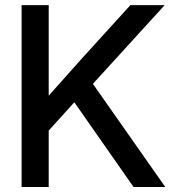

<svg xmlns="http://www.w3.org/2000/svg" viewBox="-20 -748 691 768"><path d="M66.4 0V-727.5H174.8V-365.2Q204.6 -398.9 234.4 -432.1Q264.2 -465.3 294.4 -499.5L501.5 -727.5H638.7L351.6 -412.6L641.1 0H514.2L277.3 -338.9L174.8 -225.6V0Z"/></svg>

Font: Inter Display Medium
Style: Regular
Weight: 500
Designer: Rasmus Andersson
Foundry: rsms
Version: Version 4.001;git-9221beed3